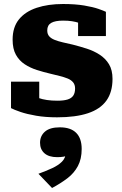

<svg xmlns="http://www.w3.org/2000/svg" viewBox="-20 -574 610 959"><path d="M355 -132Q355 -151 345 -163Q335 -175 317.5 -182Q300 -189 278 -194.5Q256 -200 231 -206Q197 -214 164 -224.5Q131 -235 103.5 -253Q76 -271 59.5 -300.5Q43 -330 43 -376Q43 -438 74.5 -477Q106 -516 163 -535Q220 -554 295 -554Q356 -554 400.5 -546.5Q445 -539 472 -529.5Q499 -520 509 -515V-394H370V-488Q386 -490 394.5 -486Q403 -482 405.5 -475Q408 -468 406.5 -460.5Q405 -453 403 -446Q391 -454 375 -459.5Q359 -465 339.5 -468Q320 -471 295 -471Q255 -471 235.5 -459.5Q216 -448 216 -422Q216 -404 225.5 -393Q235 -382 252.5 -375Q270 -368 293.5 -362.5Q317 -357 344 -351Q379 -342 413.5 -331Q448 -320 477.5 -301Q507 -282 524.5 -253Q542 -224 542 -180Q542 -114 511.5 -71.5Q481 -29 419.5 -8.5Q358 12 265 12Q207 12 160.5 4Q114 -4 82 -15Q50 -26 35 -34V-166H176V-42Q156 -48 145 -58.5Q134 -69 130 -79Q126 -89 129.5 -95Q133 -101 142 -99Q155 -91 173 -84.5Q191 -78 214.5 -74.5Q238 -71 267 -71Q298 -71 317.5 -77Q337 -83 346 -96.5Q355 -110 355 -132ZM240 365 172 294Q210 280 240.5 266Q271 252 289.5 233.5Q308 215 309 187L325 199Q313 206 298 208.5Q283 211 266 211Q224 211 202 191.5Q180 172 180 139Q180 105 204.5 83.5Q229 62 279 62Q333 62 360.5 89.5Q388 117 388 170Q388 220 369 255.5Q350 291 316.5 316.5Q283 342 240 365Z"/></svg>

Font: Roboto Serif ExtraBold
Style: Regular
Weight: 800
Designer: Greg Gazdowicz
Foundry: Commercial Type
Version: Version 1.008